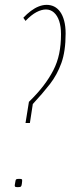

<svg xmlns="http://www.w3.org/2000/svg" viewBox="-20 -770 290 790"><path d="M85 -264 99 -351Q134 -385 158.5 -417Q183 -449 199.5 -481Q216 -513 223.5 -549.5Q231 -586 231 -629Q231 -661 223.5 -683.5Q216 -706 202 -718.5Q188 -731 169 -731Q151 -731 130 -720Q109 -709 85 -684L76 -697Q91 -713 107 -725Q123 -737 139.5 -743.5Q156 -750 172 -750Q189 -750 203 -743Q217 -736 227.5 -721.5Q238 -707 244 -684.5Q250 -662 250 -632Q250 -559 232.5 -510.5Q215 -462 185 -423.5Q155 -385 115 -342L103 -264ZM41 -10Q43 -22 44 -27Q45 -32 48.5 -33Q52 -34 59 -34Q67 -34 69.5 -32.5Q72 -31 71 -24Q70 -12 68.5 -7Q67 -2 63.5 -1Q60 0 52 0Q44 0 42 -2Q40 -4 41 -10Z"/></svg>

Font: Georama
Style: Italic
Weight: 400
Width: 2
Italic angle: -9°
Designer: Jean-Baptiste Levee
Foundry: Production Type
Version: Version 1.000